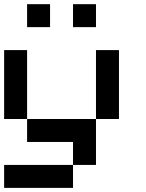

<svg xmlns="http://www.w3.org/2000/svg" viewBox="-20 -798 707 929"><path d="M555.6 -222.2H444.4V-555.6H555.6ZM444.4 -222.2V0H333.3V-111.1H111.1V-222.2ZM111.1 -222.2H0V-555.6H111.1ZM333.3 111.1H0V0H333.3ZM222.2 -666.7H111.1V-777.8H222.2ZM444.4 -666.7H333.3V-777.8H444.4Z"/></svg>

Font: Pixeloid Mono
Style: Regular
Weight: 400
Monospace: yes
Designer: GGBotNet
Foundry: GGBotNet
Version: 0.5